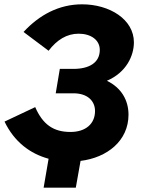

<svg xmlns="http://www.w3.org/2000/svg" viewBox="-20 -733 667 889"><path d="M182 136H331L353 12C476 -3 575 -81 575 -202C575 -270 541 -327 475 -359C566 -398 600 -476 600 -537C600 -643 488 -713 360 -713C254 -713 163 -665 89 -585L205 -498C243 -548 289 -577 344 -577C401 -577 442 -548 442 -502C442 -442 392 -414 320 -414H257L238 -301H320C386 -301 420 -265 420 -219C420 -160 377 -122 306 -122C227 -122 178 -157 143 -237L1 -170C46 -76 120 -21 205 2Z"/></svg>

Font: Fixel Display 20240404
Style: Bold Italic
Weight: 700
Italic angle: -10°
Designer: AlfaBravo + MacPaw
Foundry: Kyrylo Tkachov, Marchela Mozhyna, Serhii Makarenko, Maria Weinstein, Zakhar Kryvoshyya
Version: Version 1.211;Glyphs 3.2 (3225)